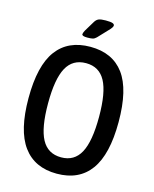

<svg xmlns="http://www.w3.org/2000/svg" viewBox="-128 -952 839 1044"><g transform="rotate(15 292.0 -430.0)"><path d="M293 7Q168 7 103.5 -81Q39 -169 39 -351Q39 -534 103.5 -620.5Q168 -707 293 -707Q418 -707 482 -620.5Q546 -534 546 -351Q546 -169 482 -81Q418 7 293 7ZM293 -85Q367 -85 401.5 -149Q436 -213 436 -351Q436 -488 401.5 -551.5Q367 -615 293 -615Q218 -615 183.5 -551.5Q149 -488 149 -351Q149 -213 183.5 -149Q218 -85 293 -85ZM262 -751Q232 -751 232 -762Q232 -769 240 -784L275 -842Q284 -857 297 -862Q310 -867 336 -867Q364 -867 374.5 -863Q385 -859 385 -851Q385 -841 364 -820L313 -766Q303 -756 292.5 -753.5Q282 -751 262 -751Z"/></g></svg>

Font: Asap Condensed Medium
Style: Regular
Weight: 500
Width: 3
Designer: Pablo Cosgaya
Foundry: Omnibus-Type
Version: Version 3.001; ttfautohint (v1.8.4.7-5d5b)